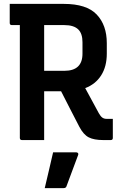

<svg xmlns="http://www.w3.org/2000/svg" viewBox="-20 -720 640 987"><path d="M207 0H93Q82 0 82 -11V-591H41Q30 -591 30 -602V-700H308Q425 -700 477 -645.5Q529 -591 529 -498V-444Q529 -378 500 -332.5Q471 -287 418 -267Q435 -235 452.5 -203.5Q470 -172 488 -138Q497 -122 506 -115.5Q515 -109 528 -109H560V-11Q560 0 549 0H511Q463 0 436 -14Q409 -28 388 -68Q364 -113 341 -159Q318 -205 294 -251H207ZM311 -591H207V-356H311Q404 -356 404 -444V-503Q404 -547 383 -568Q360 -591 311 -591ZM253 63H371Q377 63 380.5 66.5Q384 70 382 76Q366 119 352.5 155Q339 191 322 237Q321 241 317.5 244Q314 247 307 247H210Q222 197 232.5 151.5Q243 106 253 63Z"/></svg>

Font: Recursive Mn Lnr St SmB
Style: Regular
Weight: 600
Monospace: yes
Version: Version 1.079;hotconv 1.0.112;makeotfexe 2.5.65598; ttfautoh